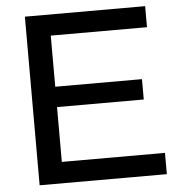

<svg xmlns="http://www.w3.org/2000/svg" viewBox="-52 -778 768 827"><g transform="rotate(-5 332.0 -364.5)"><path d="M86 0V-729H606V-638H190V-92H636V0ZM174 -329V-417H565V-329Z"/></g></svg>

Font: BDO Grotesk
Style: Regular
Weight: 400
Designer: Deni Anggara
Foundry: Lokal Container
Version: Version 2.000